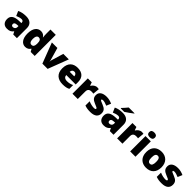

<svg xmlns="http://www.w3.org/2000/svg" viewBox="580 -2829 4892 4892"><g transform="rotate(45 3026.0 -383.0)"><path d="M336 -563C236 -563 156 -546 92 -513L147 -387C201 -411 257 -428 301 -428C342 -428 368 -409 368 -360V-352L276 -349C120 -342 36 -287 36 -169C36 -48 108 10 204 10C296 10 339 -14 386 -73H390L427 0H559V-363C559 -491 476 -563 336 -563ZM325 -245 369 -247V-204C369 -157 331 -125 285 -125C252 -125 230 -142 230 -180C230 -220 255 -242 325 -245Z M861 10C937 10 981 -26 1008 -70H1015L1056 0H1200V-760H1008V-612C1008 -565 1012 -510 1017 -482H1013C984 -528 942 -563 868 -563C748 -563 665 -465 665 -276C665 -89 747 10 861 10ZM939 -141C891 -141 858 -181 858 -273C858 -366 891 -409 937 -409C1004 -409 1024 -361 1024 -274V-259C1022 -179 1000 -141 939 -141Z M1477 0H1666L1877 -553H1678L1580 -225C1577 -214 1571 -192 1571 -170H1568C1568 -191 1561 -220 1559 -226L1465 -553H1266Z M2192 -563C2029 -563 1919 -472 1919 -273C1919 -76 2043 10 2210 10C2306 10 2364 -3 2417 -31V-168C2356 -139 2302 -126 2233 -126C2155 -126 2115 -167 2112 -225H2453V-310C2453 -479 2353 -563 2192 -563ZM2199 -433C2251 -433 2279 -394 2280 -345H2116C2121 -406 2154 -433 2199 -433Z M2895 -563C2832 -563 2772 -519 2742 -465H2733L2703 -553H2561V0H2752V-272C2752 -372 2823 -383 2871 -383C2906 -383 2923 -380 2936 -377L2953 -557C2942 -559 2916 -563 2895 -563Z M3441 -170C3441 -267 3395 -307 3299 -346C3207 -383 3188 -390 3188 -411C3188 -426 3205 -434 3235 -434C3268 -434 3330 -418 3385 -393L3437 -516C3368 -547 3307 -563 3234 -563C3097 -563 3006 -508 3006 -400C3006 -309 3051 -266 3143 -228C3236 -190 3261 -181 3261 -157C3261 -138 3242 -129 3199 -129C3157 -129 3077 -142 3007 -174V-21C3071 3 3128 10 3207 10C3375 10 3441 -65 3441 -170Z M4032 -756V-766H3823C3790 -721 3728 -657 3694 -620V-606H3821C3875 -640 3985 -718 4032 -756ZM3817 -563C3717 -563 3637 -546 3573 -513L3628 -387C3682 -411 3738 -428 3782 -428C3823 -428 3849 -409 3849 -360V-352L3757 -349C3601 -342 3517 -287 3517 -169C3517 -48 3589 10 3685 10C3777 10 3820 -14 3867 -73H3871L3908 0H4040V-363C4040 -491 3957 -563 3817 -563ZM3806 -245 3850 -247V-204C3850 -157 3812 -125 3766 -125C3733 -125 3711 -142 3711 -180C3711 -220 3736 -242 3806 -245Z M4504 -563C4441 -563 4381 -519 4351 -465H4342L4312 -553H4170V0H4361V-272C4361 -372 4432 -383 4480 -383C4515 -383 4532 -380 4545 -377L4562 -557C4551 -559 4525 -563 4504 -563Z M4736 -776C4680 -776 4635 -759 4635 -691C4635 -625 4680 -607 4736 -607C4791 -607 4838 -625 4838 -691C4838 -759 4791 -776 4736 -776ZM4831 -553H4640V0H4831Z M5492 -278C5492 -461 5377 -563 5218 -563C5045 -563 4940 -461 4940 -278C4940 -93 5055 10 5215 10C5387 10 5492 -93 5492 -278ZM5134 -278C5134 -372 5158 -421 5216 -421C5276 -421 5298 -372 5298 -278C5298 -183 5276 -132 5217 -132C5157 -132 5134 -183 5134 -278Z M6012 -170C6012 -267 5966 -307 5870 -346C5778 -383 5759 -390 5759 -411C5759 -426 5776 -434 5806 -434C5839 -434 5901 -418 5956 -393L6008 -516C5939 -547 5878 -563 5805 -563C5668 -563 5577 -508 5577 -400C5577 -309 5622 -266 5714 -228C5807 -190 5832 -181 5832 -157C5832 -138 5813 -129 5770 -129C5728 -129 5648 -142 5578 -174V-21C5642 3 5699 10 5778 10C5946 10 6012 -65 6012 -170Z"/></g></svg>

Font: Noto Sans Myanmar UI Black
Style: Regular
Weight: 900
Designer: Monotype Design Team
Foundry: Monotype Imaging Inc.
Version: Version 2.103